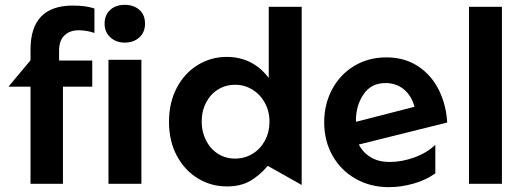

<svg xmlns="http://www.w3.org/2000/svg" viewBox="-20 -759 2153 793"><path d="M281 -736Q106 -736 106 -554V-510L15 -401H106V0H240V-401H361V-509H224V-550Q224 -591 246 -612.5Q268 -634 305 -634Q337 -634 370 -623V-724Q334 -736 281 -736ZM564 -512H428V0H564ZM412 -661Q412 -626 436 -604.5Q460 -583 495 -583Q532 -583 555.5 -604.5Q579 -626 579 -661Q579 -698 555.5 -718.5Q532 -739 495 -739Q458 -739 435 -718Q412 -697 412 -661Z M1226 -731H1090V-437Q1024 -524 916 -524Q852 -524 797.5 -491Q743 -458 710.5 -397Q678 -336 678 -256Q678 -176 710.5 -115.5Q743 -55 797.5 -22Q852 11 917 11Q973 11 1012 -11Q1051 -33 1086 -74L1226 5ZM813 -256Q813 -301 831.5 -336Q850 -371 881.5 -390Q913 -409 951 -409Q989 -409 1021.5 -389.5Q1054 -370 1073.5 -335Q1093 -300 1093 -257Q1093 -213 1074 -178Q1055 -143 1022.5 -123.5Q990 -104 951 -104Q910 -104 878.5 -125Q847 -146 830 -181Q813 -216 813 -256Z M1589 -90Q1544 -90 1512 -109Q1480 -128 1462 -162L1827 -253Q1823 -326 1792.5 -387.5Q1762 -449 1706.5 -485.5Q1651 -522 1576 -522Q1502 -522 1443.5 -487Q1385 -452 1352 -390.5Q1319 -329 1319 -254Q1319 -177 1353.5 -116Q1388 -55 1449 -20.5Q1510 14 1586 14Q1636 14 1687.5 -0.5Q1739 -15 1778 -43V-161Q1744 -128 1692 -109Q1640 -90 1589 -90ZM1572 -416Q1617 -416 1648.5 -389.5Q1680 -363 1692 -318L1451 -256L1450 -261Q1450 -323 1481.5 -369.5Q1513 -416 1572 -416Z M2053 -731H1917V0H2053Z"/></svg>

Font: Geom SemiBold
Style: Bold
Weight: 600
Version: Version 1.102